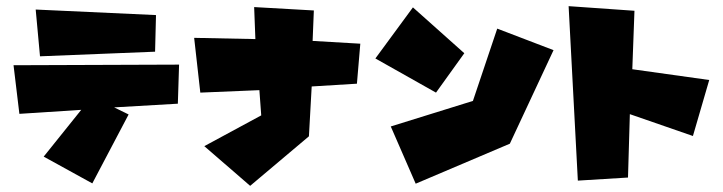

<svg xmlns="http://www.w3.org/2000/svg" viewBox="-20 -587 2350 624"><path d="M24 -375 43 -217 244 -230 122 -78 280 9 398 -215 351 -238 558 -250 562 -377ZM96 -556 110 -404 484 -419 487 -538Z M806 -564 810 -460 611 -464 631 -286 823 -294 829 -212 644 -112 793 17 984 -144 993 -306 1140 -315 1151 -445 996 -454 1000 -553Z M1596 -494 1517 -259 1250 -176 1331 10 1637 -120 1779 -424ZM1200 -397 1322 -563 1489 -414 1397 -286Z M1828 -567 1858 0 2021 -10 2027 -216 2232 -145 2285 -327 2035 -362 2042 -552Z"/></svg>

Font: Super Mario
Style: Regular
Weight: 400
Version: Version 1.0